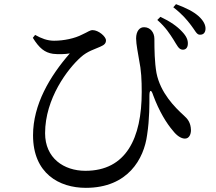

<svg xmlns="http://www.w3.org/2000/svg" viewBox="-20 -849 1040 924"><path d="M858 -610C873 -609 883 -618 884 -637C885 -656 878 -674 856 -697C833 -722 799 -746 752 -768L737 -753C778 -717 797 -686 815 -658C832 -631 840 -611 858 -610ZM941 -682C959 -681 968 -692 969 -709C970 -728 960 -749 936 -771C911 -793 878 -810 827 -829L814 -814C858 -780 879 -754 899 -728C918 -704 926 -682 941 -682ZM235 -590C262 -587 293 -588 316 -592C220 -482 139 -346 139 -198C139 -14 265 55 393 55C596 55 673 -85 688 -200C700 -278 699 -350 699 -388C699 -418 708 -420 717 -391C746 -313 781 -256 813 -219C830 -197 851 -182 870 -182C890 -182 899 -202 899 -223C898 -259 883 -277 865 -293C821 -333 752 -402 733 -498C724 -550 723 -609 723 -662C723 -693 703 -718 674 -718C652 -719 635 -699 635 -664C635 -636 645 -589 649 -563C660 -510 662 -464 662 -406C662 -184 587 -27 391 -27C287 -27 197 -88 197 -208C197 -375 306 -518 369 -574C401 -603 436 -612 462 -624C484 -633 490 -642 490 -655C490 -673 454 -704 426 -704C412 -704 405 -696 376 -683C340 -664 287 -653 240 -653C208 -653 179 -664 149 -681L138 -667C169 -617 195 -596 235 -590Z"/></svg>

Font: Source Han Serif JP Medium
Style: Regular
Weight: 500
Designer: Ryoko NISHIZUKA 西塚涼子 (kana & ideographs); Frank Grießhammer (Latin, Greek & Cyrillic); Wenlong ZHANG 张文龙 (bopomofo); San
Foundry: Adobe Systems Incorporated
Version: Version 1.001;PS 1.001;hotconv 16.6.54;makeotf.lib2.5.65590